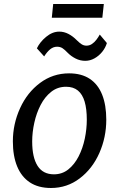

<svg xmlns="http://www.w3.org/2000/svg" viewBox="-20 -930 596 958"><path d="M234.4 8Q171.4 8 129.2 -19.8Q87 -47.7 65.6 -99.7Q44.2 -151.8 44.2 -224.6Q44.2 -311.7 80.5 -390.9Q116 -468.6 180 -516.3Q244 -564 324.6 -564Q386.6 -564 427.8 -536.7Q469 -509.4 489.6 -457.8Q510.3 -406.1 510.3 -332.7Q510.3 -244.9 475.7 -166.4Q440.9 -87.9 377.8 -40Q314.8 8 234.4 8ZM249.1 -60.2Q290.3 -60.2 321 -84.8Q351.6 -109.4 372.3 -149.6Q392.9 -189.9 403 -237.9Q413.1 -285.9 413.1 -332.7Q413.1 -386.3 402.4 -422.8Q391.6 -459.4 368.8 -478.2Q345.9 -497.1 309.7 -497.1Q267.2 -497.1 235.5 -471.9Q203.7 -446.8 182.7 -406.2Q161.7 -365.6 151.2 -317.6Q140.6 -269.7 140.6 -224.1Q140.6 -144.6 167.5 -102.4Q194.4 -60.2 249.1 -60.2ZM405.5 -626.5Q379.6 -626.5 356.9 -638.1Q334.3 -649.7 317.8 -666.5Q303.2 -681.9 291.9 -689.4Q280.6 -696.9 265 -696.9Q246.2 -696.9 230.6 -684.3Q215.1 -671.7 200.3 -648.6L164 -688.9Q179 -720.4 210.3 -746.3Q241.6 -772.2 275.8 -772.2Q299.5 -772.2 321.6 -760.7Q343.7 -749.1 362.5 -729.9Q377.1 -715.5 387.7 -708.9Q398.4 -702.2 411.2 -702.2Q426.6 -702.2 438.9 -710.6Q451.3 -719 460.9 -731.6Q470.6 -744.3 477.8 -757.5L513.3 -715.2Q506.1 -691.4 489.8 -671.2Q473.4 -651 451.4 -638.8Q429.4 -626.5 405.5 -626.5ZM490.6 -841.5H238.5L245.4 -910.1H498.1Z"/></svg>

Font: Merriweather Sans Variable Regular
Style: Italic
Weight: 300
Italic angle: -8°
Designer: Eben Sorkin
Foundry: Eben Sorkin
Version: Version 2.001